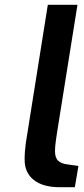

<svg xmlns="http://www.w3.org/2000/svg" viewBox="-20 -783 352 803"><path d="M83 -115Q83 -150 88 -185L180 -763H304L218 -225Q217 -219 213.5 -193.5Q210 -168 210 -151Q210 -123 223.5 -110.5Q237 -98 265 -95L308 -89L293 0H231Q159 0 121 -30.5Q83 -61 83 -115Z"/></svg>

Font: Exo SemiBold
Style: Italic
Weight: 600
Italic angle: -9°
Designer: Natanael Gama
Foundry: Natanael Gama
Version: Version 1.500; ttfautohint (v1.6)